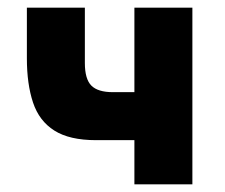

<svg xmlns="http://www.w3.org/2000/svg" viewBox="-20 -480 587 500"><path d="M201 -460V-316Q201 -274 218 -257Q235 -240 274 -240H330V-460H481V0H330V-115H230Q161 -115 121.5 -140Q82 -165 66 -213Q50 -261 50 -328V-460Z"/></svg>

Font: Jost*
Style: Bold
Weight: 700
Version: Version 3.7